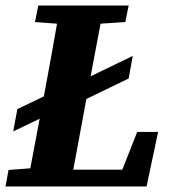

<svg xmlns="http://www.w3.org/2000/svg" viewBox="-32 -677 629 697"><path d="M95 -597 107 -657H435L423 -597L333 -591L297 -400L450 -474L435 -392L282 -318L279 -304Q268 -243 256.5 -182.5Q245 -122 234 -61H412L466 -198H542L500 0H-12L-1 -60L78 -66L112 -246L16 -200L31 -281L127 -327L132 -353Q143 -413 154 -472.5Q165 -532 175 -591Z"/></svg>

Font: Source Serif 4 SmText
Style: Bold Italic
Weight: 700
Italic angle: -12°
Designer: Frank Grießhammer
Foundry: Adobe
Version: Version 4.005;hotconv 1.1.0;makeotfexe 2.6.0